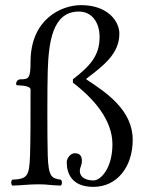

<svg xmlns="http://www.w3.org/2000/svg" viewBox="-20 -718 581 748"><path d="M97 -112C94.2 -29 85 -21 28 -18C22 -12 22 -1 28 5C70 4 91.4 0 132 0C165.2 0 174 4 217 5C223 -1 223 -12 217 -18C181 -23 168.8 -29 166 -112C164 -172 164 -382 166 -442C169.6 -549.9 183 -673 287 -673C340 -673 368 -628 368 -574C368 -501 331 -461 264 -409V-396C348 -332 418 -249 418 -156C418 -65 374 -15 344 -15C321 -15 291 -23 291 -53C291 -65 299 -74 299 -91C299 -111 291 -121 271 -121C255 -121 240 -102 240 -86C240 -42 260 10 344 10C436 10 497 -68 497 -173C497 -289 395 -357 316 -409V-411C386 -464 445 -510 445 -587C445 -635 400 -698 296 -698C217 -698 99 -642 99 -477C99 -412 91.5 -409 59 -409C46 -409 39 -392 45 -386C71.3 -384.7 99 -382.3 99 -369C99 -268.8 99 -172 97 -112Z"/></svg>

Font: Libertinus Serif Display
Style: Regular
Weight: 400
Designer: Philipp H. Poll
Foundry: Khaled Hosny
Version: Version 6.1